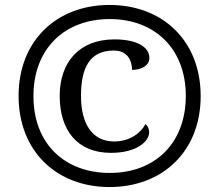

<svg xmlns="http://www.w3.org/2000/svg" viewBox="-20 -745 885 775"><path d="M422 10C636 10 790 -134 790 -357C790 -581 636 -725 422 -725C208 -725 55 -580 55 -358C55 -134 209 10 422 10ZM423 -47C244 -47 115 -162 115 -357C115 -549 241 -668 423 -668C605 -668 730 -548 730 -358C730 -169 608 -47 423 -47ZM428 -128C530 -128 582 -173 582 -211C582 -225 576 -238 567 -244C549 -209 505 -174 441 -174C355 -174 307 -241 307 -358C307 -475 344 -541 440 -541C494 -541 513 -501 513 -463C552 -463 583 -481 583 -511C583 -553 537 -586 442 -586C298 -586 221 -492 221 -358C221 -220 291 -128 428 -128Z"/></svg>

Font: Noto Serif Gurmukhi Medium
Style: Regular
Weight: 500
Designer: Vaibhav Singh and the Monotype Design Team
Foundry: Monotype Imaging Inc.
Version: Version 2.004